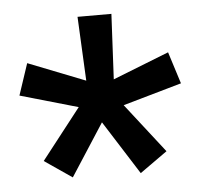

<svg xmlns="http://www.w3.org/2000/svg" viewBox="-39 -751 528 507"><g transform="rotate(-5 224.5 -498.0)"><path d="M62 -339.4 166.5 -473.1 13.2 -517.1 41 -600.6 192.4 -541 184.1 -710.9H273.9L265.1 -538.1L414.1 -596.7L440.9 -512.2L285.2 -467.8L387.2 -336.9L314.5 -285.2L224.1 -427.7L134.8 -289.6Z"/></g></svg>

Font: Vazirmatn UI SemiBold
Style: Regular
Weight: 600
Designer: Saber Rastikerdar
Foundry: Saber Rastikerdar
Version: Version 33.003